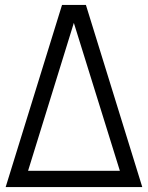

<svg xmlns="http://www.w3.org/2000/svg" viewBox="-20 -760 601 780"><path d="M232 -740H329L558 0H3ZM467 -66 280 -667 94 -66Z"/></svg>

Font: Encode Sans Compressed
Style: Regular
Weight: 400
Designer: Pablo Impallari, Andres Torresi
Foundry: Pablo Impallari, Andres Torresi
Version: Version 1.000; ttfautohint (v1.00) -l 8 -r 50 -G 200 -x 14 -